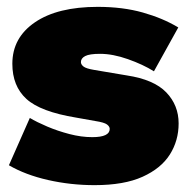

<svg xmlns="http://www.w3.org/2000/svg" viewBox="-20 -530 549 560"><path d="M256 10Q186 10 120 -5Q54 -20 6 -48L67 -186Q87 -174 117.5 -161Q148 -148 182.5 -139Q217 -130 249 -130Q300 -130 300 -154Q300 -161 292 -167Q284 -173 258 -177L202 -187Q98 -204 57 -241.5Q16 -279 16 -344Q16 -420 82 -465Q148 -510 265 -510Q338 -510 396.5 -493.5Q455 -477 500 -450L429 -322Q397 -342 353 -357.5Q309 -373 272 -373Q241 -373 228.5 -366.5Q216 -360 216 -349Q216 -342 223.5 -336Q231 -330 255 -326L350 -310Q429 -298 465 -260.5Q501 -223 501 -170Q501 -120 475.5 -79.5Q450 -39 396 -14.5Q342 10 256 10Z"/></svg>

Font: Prodigy Sans ExtraBold
Style: Regular
Weight: 800
Designer: Wei Huang
Foundry: Wei Huang
Version: Version 1.003; ttfautohint (v1.8.3)